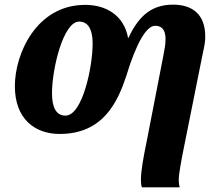

<svg xmlns="http://www.w3.org/2000/svg" viewBox="-20 -567 942 827"><path d="M750 205C750 184 761 122 774 59L851 -325C864 -383 864 -394 864 -410C864 -504 810 -547 725 -547C619 -547 570 -481 532 -402C514 -503 435 -546 347 -546C136 -546 44 -334 44 -196C44 -54 131 10 237 10C427 10 488 -132 524 -240C567 -382 611 -456 648 -456C673 -456 693 -443 693 -399C693 -375 689 -356 683 -324L612 41C598 110 587 167 587 208C587 218 588 230 591 240H754C752 232 750 224 750 205ZM262 -69C223 -69 204 -102 204 -166C204 -269 252 -474 321 -474C358 -474 379 -443 379 -379C379 -278 335 -69 262 -69Z"/></svg>

Font: Noto Serif SemiCondensed Extra
Style: Italic
Weight: 800
Width: 4
Italic angle: -12°
Designer: Monotype Design Team
Foundry: Monotype Imaging Inc.
Version: Version 1.901